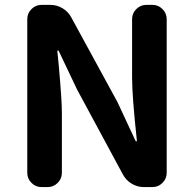

<svg xmlns="http://www.w3.org/2000/svg" viewBox="-20 -760 788 780"><path d="M148.4 0Q125 0 107.9 -17.1Q90.8 -34.2 90.8 -57.6V-682.6Q90.8 -706.1 107.9 -723.1Q125 -740.2 148.4 -740.2H184.6Q210.9 -740.2 233.9 -726.6Q256.8 -712.9 269.5 -689.5L457 -345.7L530.3 -188.5Q531.2 -185.5 533.7 -185.5Q536.1 -185.5 536.1 -188.5Q516.6 -368.2 516.6 -445.3V-682.6Q516.6 -706.1 533.7 -723.1Q550.8 -740.2 574.2 -740.2H599.6Q623 -740.2 640.1 -723.1Q657.2 -706.1 657.2 -682.6V-57.6Q657.2 -34.2 640.1 -17.1Q623 0 599.6 0H564.5Q538.1 0 515.1 -13.7Q492.2 -27.3 479.5 -50.8L293 -396.5L218.8 -552.7Q217.8 -554.7 215.3 -554.7Q212.9 -554.7 212.9 -552.7Q214.8 -538.1 218.8 -493.2Q222.7 -448.2 224.6 -424.3Q226.6 -400.4 229 -363.3Q231.4 -326.2 231.4 -296.9V-57.6Q231.4 -34.2 214.4 -17.1Q197.3 0 173.8 0Z"/></svg>

Font: Gen Jyuu Gothic Bold
Style: Bold
Weight: 700
Designer: [Source Han Sans]
Ryoko NISHIZUKA  (kana & ideographs); Paul D. Hunt (Latin, Greek & Cyrillic); Wenlong ZHANG  (bopomofo
Version: Version 1.002.20150607